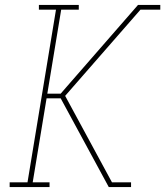

<svg xmlns="http://www.w3.org/2000/svg" viewBox="-20 -755 667 775"><path d="M19 0V-19H91L206 -716H137V-735H298V-716H227L171 -377H225L251 -407L292 -454L537 -735H627V-716H547L243 -368L432 -19H509V0H419L225 -358H168L112 -19H180V0Z"/></svg>

Font: Iosevka Curly Slab ThExObl
Style: Regular
Weight: 100
Width: 7
Italic angle: -9°
Monospace: yes
Designer: Belleve Invis
Foundry: Belleve Invis
Version: Version 11.1.0; ttfautohint (v1.8.3)